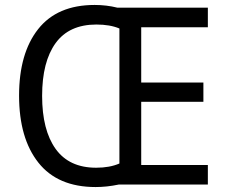

<svg xmlns="http://www.w3.org/2000/svg" viewBox="-20 -745 915 775"><path d="M454 -714H819V-635H550V-412H801V-334H550V-79H819V0H459Q411 10 366 10Q213 10 135 -88.5Q57 -187 57 -359Q57 -530 134 -627.5Q211 -725 362 -725Q410 -725 454 -714ZM150 -358Q150 -220 204.5 -144Q259 -68 368 -68Q423 -68 462 -85V-630Q424 -646 369 -646Q259 -646 204.5 -571Q150 -496 150 -358Z"/></svg>

Font: Noto Sans Display
Style: Regular
Weight: 400
Designer: Monotype Design team
Foundry: Monotype Imaging Inc.
Version: Version 1.000